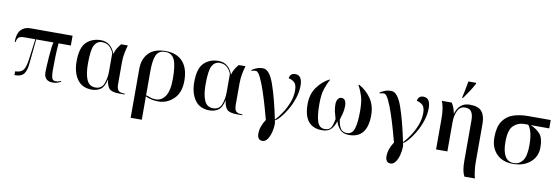

<svg xmlns="http://www.w3.org/2000/svg" viewBox="-68 -1332 6128 2107"><g transform="rotate(10 2996.5 -278.0)"><path d="M522 8Q544 8 564 3Q584 -2 611 -16V-27Q582 -12 551 -12Q516 -12 508 -44Q500 -76 500 -120Q500 -194 502 -268Q504 -342 511 -427H648V-536H178Q111 -536 72.5 -493Q34 -450 34 -360H44Q51 -400 69.5 -413.5Q88 -427 131 -427H252L224 -213Q212 -112 185.5 -77.5Q159 -43 95 -42V0H104Q170 0 198.5 -36Q227 -72 235 -157L262 -427H454Q448 -409 442.5 -364.5Q437 -320 433 -266Q429 -212 426.5 -163Q424 -114 424 -87Q424 -44 448 -18Q472 8 522 8Z M957 10Q1009 10 1051 -15.5Q1093 -41 1114 -128H1116Q1121 -66 1148.5 -33Q1176 0 1262 0H1322V-10H1311Q1268 -10 1250 -29.5Q1232 -49 1232 -101V-337Q1232 -401 1243 -452.5Q1254 -504 1264 -536H1189Q1169 -512 1152 -486Q1135 -460 1124 -420H1122Q1102 -476 1062 -509Q1022 -542 964 -542Q867 -542 803.5 -481.5Q740 -421 740 -267Q740 -145 794.5 -67.5Q849 10 957 10ZM992 -20Q924 -20 895.5 -84Q867 -148 867 -266Q867 -420 896 -471.5Q925 -523 980 -523Q1032 -523 1064 -492.5Q1096 -462 1110 -422V-217Q1110 -146 1086 -83Q1062 -20 992 -20Z M1432 240H1556V49Q1556 22 1555.5 4Q1555 -14 1555 -20Q1619 11 1698 11Q1796 11 1869 -59Q1942 -129 1942 -262Q1942 -401 1875 -474.5Q1808 -548 1686 -548Q1558 -548 1495 -481Q1432 -414 1432 -306ZM1669 -7Q1628 -7 1602 -18.5Q1576 -30 1556 -32V-304Q1556 -423 1582 -480.5Q1608 -538 1682 -538Q1755 -538 1784.5 -474.5Q1814 -411 1814 -263Q1814 -126 1772.5 -66.5Q1731 -7 1669 -7Z M2268 10Q2320 10 2362 -15.5Q2404 -41 2425 -128H2427Q2432 -66 2459.5 -33Q2487 0 2573 0H2633V-10H2622Q2579 -10 2561 -29.5Q2543 -49 2543 -101V-337Q2543 -401 2554 -452.5Q2565 -504 2575 -536H2500Q2480 -512 2463 -486Q2446 -460 2435 -420H2433Q2413 -476 2373 -509Q2333 -542 2275 -542Q2178 -542 2114.5 -481.5Q2051 -421 2051 -267Q2051 -145 2105.5 -67.5Q2160 10 2268 10ZM2303 -20Q2235 -20 2206.5 -84Q2178 -148 2178 -266Q2178 -420 2207 -471.5Q2236 -523 2291 -523Q2343 -523 2375 -492.5Q2407 -462 2421 -422V-217Q2421 -146 2397 -83Q2373 -20 2303 -20Z M2899 239Q2931 239 2954.5 205.5Q2978 172 2990 123Q3002 74 3002 29Q3002 18 2995 -7Q3016 -14 3051 -53.5Q3086 -93 3122 -153.5Q3158 -214 3182.5 -286.5Q3207 -359 3207 -432Q3207 -483 3189 -514.5Q3171 -546 3128 -546Q3073 -546 3064 -488Q3098 -483 3127.5 -459Q3157 -435 3157 -367Q3157 -298 3130.5 -230.5Q3104 -163 3066 -106.5Q3028 -50 2994 -15Q2946 -249 2893.5 -398Q2841 -547 2770 -547Q2730 -547 2697.5 -534Q2665 -521 2644 -505L2650 -497Q2667 -504 2677 -504.5Q2687 -505 2697 -505Q2721 -505 2750.5 -444Q2780 -383 2809 -295Q2838 -207 2861.5 -123.5Q2885 -40 2897 6Q2842 88 2842 169Q2842 200 2855.5 219.5Q2869 239 2899 239Z M3523 10Q3588 10 3621.5 -24Q3655 -58 3673 -117Q3688 -64 3723 -27Q3758 10 3823 10Q4027 10 4027 -246Q4027 -355 3972.5 -433Q3918 -511 3837 -553L3831 -548Q3861 -495 3880 -433.5Q3899 -372 3899 -268Q3899 -140 3878 -73.5Q3857 -7 3798 -7Q3750 -7 3727.5 -39.5Q3705 -72 3696 -138Q3708 -179 3717.5 -215.5Q3727 -252 3727 -296Q3727 -377 3673 -377Q3649 -377 3634 -354.5Q3619 -332 3619 -296Q3619 -252 3627.5 -215.5Q3636 -179 3649 -137Q3638 -74 3620 -41Q3602 -8 3550 -8Q3489 -8 3467 -74Q3445 -140 3445 -268Q3445 -371 3464.5 -433Q3484 -495 3514 -548L3509 -553Q3428 -511 3373 -433Q3318 -355 3318 -246Q3318 10 3523 10Z M4327 239Q4359 239 4382.5 205.5Q4406 172 4418 123Q4430 74 4430 29Q4430 18 4423 -7Q4444 -14 4479 -53.5Q4514 -93 4550 -153.5Q4586 -214 4610.5 -286.5Q4635 -359 4635 -432Q4635 -483 4617 -514.5Q4599 -546 4556 -546Q4501 -546 4492 -488Q4526 -483 4555.5 -459Q4585 -435 4585 -367Q4585 -298 4558.5 -230.5Q4532 -163 4494 -106.5Q4456 -50 4422 -15Q4374 -249 4321.5 -398Q4269 -547 4198 -547Q4158 -547 4125.5 -534Q4093 -521 4072 -505L4078 -497Q4095 -504 4105 -504.5Q4115 -505 4125 -505Q4149 -505 4178.5 -444Q4208 -383 4237 -295Q4266 -207 4289.5 -123.5Q4313 -40 4325 6Q4270 88 4270 169Q4270 200 4283.5 219.5Q4297 239 4327 239Z M5151 240H5268Q5260 217 5253 162.5Q5246 108 5246 70V-366Q5246 -454 5208 -501Q5170 -548 5075 -548Q5012 -548 4973.5 -514Q4935 -480 4918 -420H4917Q4910 -458 4898.5 -486.5Q4887 -515 4873 -536H4763Q4793 -464 4793 -346V0H4919V-326Q4919 -400 4945.5 -454Q4972 -508 5028 -508Q5081 -508 5100.5 -474Q5120 -440 5120 -384V70Q5120 185 5151 240ZM4977 -606H4985Q5017 -650 5046 -694.5Q5075 -739 5100 -786V-796H5013Q5005 -752 4996 -705Q4987 -658 4977 -614Z M5650 10Q5768 10 5842.5 -53.5Q5917 -117 5917 -220Q5917 -324 5877 -369.5Q5837 -415 5770 -443H5976V-536H5721Q5634 -536 5561 -512Q5488 -488 5444 -424Q5400 -360 5400 -240Q5400 -127 5467 -58.5Q5534 10 5650 10ZM5659 0Q5528 0 5528 -215Q5528 -348 5578 -395.5Q5628 -443 5696 -443H5742Q5794 -378 5794 -223Q5794 -100 5756 -50Q5718 0 5659 0Z"/></g></svg>

Font: Noto Serif Display Semi
Style: Regular
Weight: 600
Designer: Monotype Design Team
Foundry: Monotype Imaging Inc.
Version: Version 1.900